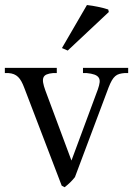

<svg xmlns="http://www.w3.org/2000/svg" viewBox="-30 -745 541 780"><path d="M412.1 -696.3 245.1 -539.6 221.7 -549.8 323.2 -724.6Q369.1 -719.2 409.7 -706.5ZM200.7 -469.2V-448.2H186Q169.4 -446.8 159.7 -442.6Q149.9 -438.5 146.5 -430.2Q143.1 -421.9 145.3 -408.9Q147.5 -396 154.3 -377.4L260.3 -92.8L367.7 -382.3Q373.5 -398.9 374.8 -410.6Q376 -422.4 370.8 -429.9Q365.7 -437.5 353.8 -441.9Q341.8 -446.3 321.8 -448.2H307.1V-469.2H490.7V-448.2H476.6Q464.4 -447.3 454.8 -444.6Q445.3 -441.9 438 -435.5Q430.7 -429.2 424.3 -418.2Q418 -407.2 411.1 -389.6L274.4 -25.4Q256.3 -2.4 232.4 15.6L220.7 9.3L68.8 -387.7Q63 -403.3 56.9 -414.3Q50.8 -425.3 43.5 -432.4Q36.1 -439.5 26.6 -443.4Q17.1 -447.3 3.9 -448.2H-10.3V-469.2Z"/></svg>

Font: Varendra
Style: Regular
Weight: 400
Designer: Jacob Thomas
Foundry: Bangla Type Foundry
Version: Version 1.008